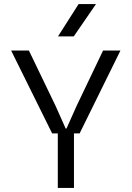

<svg xmlns="http://www.w3.org/2000/svg" viewBox="-20 -930 651 950"><path d="M35 -680H123L255 -406L305 -294H309L359 -406L490 -680H576L374 -270H346V0H266V-270H238ZM267 -750 369 -910H455L345 -750Z"/></svg>

Font: TASA Orbiter VF Text
Style: Regular
Weight: 400
Designer: Weizhong Zhang
Foundry: 本地遙控
Version: Version 1.001;Glyphs 3.2 (3192)